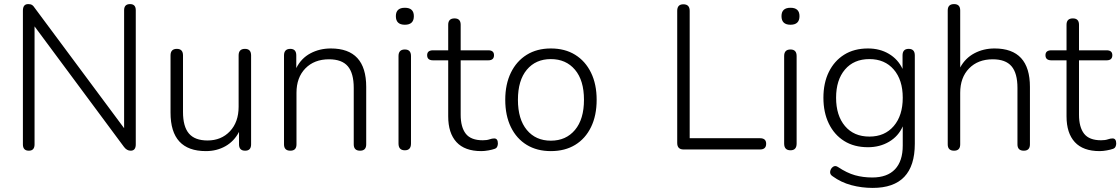

<svg xmlns="http://www.w3.org/2000/svg" viewBox="-20 -731 5479 939"><path d="M121 6Q92 6 92 -25V-679Q92 -711 118 -711Q130 -711 136.5 -707Q143 -703 150 -692L587 -104V-681Q587 -711 616 -711Q644 -711 644 -681V-25Q644 6 619 6Q600 6 586 -13L149 -602V-25Q149 6 121 6Z M987 8Q814 8 814 -180V-460Q814 -492 845 -492Q875 -492 875 -460V-183Q875 -112 904 -78Q933 -44 995 -44Q1062 -44 1104.5 -89Q1147 -134 1147 -209V-460Q1147 -492 1178 -492Q1208 -492 1208 -460V-25Q1208 6 1179 6Q1149 6 1149 -25V-86Q1125 -40 1082.5 -16Q1040 8 987 8Z M1400 6Q1369 6 1369 -25V-460Q1369 -492 1400 -492Q1429 -492 1429 -460V-398Q1453 -446 1498 -470Q1543 -494 1598 -494Q1771 -494 1771 -306V-25Q1771 6 1741 6Q1710 6 1710 -25V-301Q1710 -373 1681 -407Q1652 -441 1589 -441Q1517 -441 1473.5 -396.5Q1430 -352 1430 -277V-25Q1430 6 1400 6Z M1960 -610Q1916 -610 1916 -652Q1916 -693 1960 -693Q2004 -693 2004 -652Q2004 -610 1960 -610ZM1960 4Q1929 4 1929 -29V-457Q1929 -489 1960 -489Q1990 -489 1990 -457V-29Q1990 4 1960 4Z M2334 8Q2253 8 2212.5 -36Q2172 -80 2172 -162V-436H2098Q2069 -436 2069 -461Q2069 -485 2098 -485H2172V-610Q2172 -641 2203 -641Q2233 -641 2233 -610V-485H2368Q2396 -485 2396 -461Q2396 -436 2368 -436H2233V-170Q2233 -109 2258 -77Q2283 -45 2341 -45Q2361 -45 2374 -49.5Q2387 -54 2397 -54Q2415 -54 2415 -29Q2415 -21 2411.5 -13.5Q2408 -6 2399 -3Q2388 1 2369 4.5Q2350 8 2334 8Z M2674 8Q2606 8 2556 -22.5Q2506 -53 2478.5 -109.5Q2451 -166 2451 -243Q2451 -319 2478.5 -375.5Q2506 -432 2556 -463Q2606 -494 2674 -494Q2743 -494 2793 -463Q2843 -432 2870.5 -375.5Q2898 -319 2898 -243Q2898 -166 2870.5 -109.5Q2843 -53 2793 -22.5Q2743 8 2674 8ZM2674 -43Q2748 -43 2792 -95.5Q2836 -148 2836 -243Q2836 -338 2792 -390Q2748 -442 2674 -442Q2600 -442 2556.5 -390Q2513 -338 2513 -243Q2513 -148 2556.5 -95.5Q2600 -43 2674 -43Z M3323 0Q3292 0 3292 -32V-678Q3292 -710 3322 -710Q3353 -710 3353 -678V-55H3697Q3727 -55 3727 -28Q3727 0 3697 0Z M3846 -610Q3802 -610 3802 -652Q3802 -693 3846 -693Q3890 -693 3890 -652Q3890 -610 3846 -610ZM3846 4Q3815 4 3815 -29V-457Q3815 -489 3846 -489Q3876 -489 3876 -457V-29Q3876 4 3846 4Z M4248 188Q4194 188 4143.5 174.5Q4093 161 4052 131Q4038 122 4040 108Q4042 94 4053 85.5Q4064 77 4077 85Q4122 115 4161.5 126Q4201 137 4246 137Q4319 137 4357 97Q4395 57 4395 -19V-113Q4374 -65 4328.5 -38Q4283 -11 4225 -11Q4157 -11 4108.5 -41.5Q4060 -72 4033.5 -126.5Q4007 -181 4007 -253Q4007 -325 4033.5 -379Q4060 -433 4108.5 -463.5Q4157 -494 4225 -494Q4283 -494 4327.5 -467.5Q4372 -441 4394 -394V-460Q4394 -492 4424 -492Q4454 -492 4454 -460V-28Q4454 188 4248 188ZM4232 -63Q4307 -63 4351 -114.5Q4395 -166 4395 -253Q4395 -340 4351 -391Q4307 -442 4232 -442Q4156 -442 4112.5 -391Q4069 -340 4069 -253Q4069 -166 4112.5 -114.5Q4156 -63 4232 -63Z M4646 6Q4615 6 4615 -25V-680Q4615 -711 4646 -711Q4676 -711 4676 -680V-401Q4701 -447 4745.5 -470.5Q4790 -494 4844 -494Q5017 -494 5017 -306V-25Q5017 6 4987 6Q4956 6 4956 -25V-301Q4956 -373 4927 -407Q4898 -441 4835 -441Q4763 -441 4719.5 -396.5Q4676 -352 4676 -277V-25Q4676 6 4646 6Z M5358 8Q5277 8 5236.5 -36Q5196 -80 5196 -162V-436H5122Q5093 -436 5093 -461Q5093 -485 5122 -485H5196V-610Q5196 -641 5227 -641Q5257 -641 5257 -610V-485H5392Q5420 -485 5420 -461Q5420 -436 5392 -436H5257V-170Q5257 -109 5282 -77Q5307 -45 5365 -45Q5385 -45 5398 -49.5Q5411 -54 5421 -54Q5439 -54 5439 -29Q5439 -21 5435.5 -13.5Q5432 -6 5423 -3Q5412 1 5393 4.5Q5374 8 5358 8Z"/></svg>

Font: Nunito Light
Style: Regular
Weight: 300
Designer: Vernon Adams
Foundry: Vernon Adams
Version: Version 3.601; ttfautohint (v1.8.2.53-6de2)